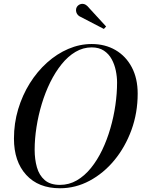

<svg xmlns="http://www.w3.org/2000/svg" viewBox="-20 -995 755 1025"><path d="M300 10Q185 10 119.8 -61.5Q54.5 -133 54.5 -255Q54.5 -337 77 -412Q99.5 -487 139.2 -550.5Q179 -614 231.5 -661Q284 -708 344.8 -734Q405.5 -760 469.5 -760Q541 -760 596.5 -727.8Q652 -695.5 683.5 -636Q715 -576.5 715 -495Q715 -392.5 681.8 -301.2Q648.5 -210 590.8 -140Q533 -70 458.2 -30Q383.5 10 300 10ZM300 -8Q348.5 -8 390 -32Q431.5 -56 465.5 -98Q499.5 -140 525.5 -194.2Q551.5 -248.5 569.2 -309.8Q587 -371 596 -433.8Q605 -496.5 605 -554.5Q605 -585.5 598.2 -618.2Q591.5 -651 576.2 -679Q561 -707 534.8 -724.5Q508.5 -742 469.5 -742Q423.5 -742 383 -718Q342.5 -694 308.8 -652Q275 -610 248.2 -555.8Q221.5 -501.5 203 -440.2Q184.5 -379 174.8 -316.2Q165 -253.5 165 -195.5Q165 -144.5 177 -102Q189 -59.5 218.5 -33.8Q248 -8 300 -8ZM534.5 -840.5 403.5 -908.5Q395.5 -913.5 390.8 -921.8Q386 -930 385.8 -939.8Q385.5 -949.5 390 -957.5Q393.5 -963.5 399.8 -968Q406 -972.5 413.8 -974Q421.5 -975.5 429.8 -973Q438 -970.5 446 -963L546.5 -853.5Z"/></svg>

Font: Bodoni Moda
Style: Italic
Weight: 400
Italic angle: -13°
Designer: Owen Earl
Foundry: indestructible type
Version: Version 2.005